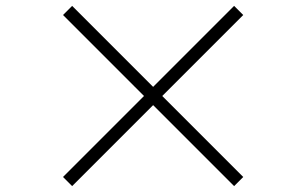

<svg xmlns="http://www.w3.org/2000/svg" viewBox="-20 -694 1040 652"><path d="M225 -62 500 -337 775 -62 806 -93 531 -368 806 -643 775 -674 500 -399 225 -674 194 -643 469 -368 194 -93Z"/></svg>

Font: Harano Aji Mincho K1
Style: Regular
Weight: 400
Foundry: Masamichi Hosoda
Version: HaranoAjiMinchoK1-Regular version 20230610;ttx 4.39.4